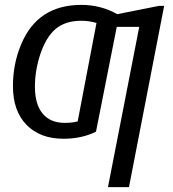

<svg xmlns="http://www.w3.org/2000/svg" viewBox="-20 -558 707 786"><path d="M240 10Q144 10 88.5 -47Q33 -104 33 -205Q33 -296 66 -375Q133 -538 313 -538Q393 -538 460 -500L631 -534H652L508 208H422L550 -448H458L373 -19Q315 10 240 10ZM298 -61 375 -464Q345 -473 313 -473Q247 -473 207 -439Q168 -405 145 -336Q123 -270 123 -203Q123 -131 154.5 -93Q186 -55 245 -55Q276 -55 298 -61Z"/></svg>

Font: Libra Sans
Style: Italic
Weight: 400
Italic angle: -12°
Foundry: Context Ltd
Version: Version 1.002